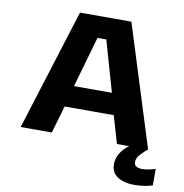

<svg xmlns="http://www.w3.org/2000/svg" viewBox="-96 -791 1049 1093"><g transform="rotate(10 428.5 -244.0)"><path d="M795 0H615L568.5 -158.5H284.5L238.5 0H58.5L278 -700H575ZM401 -575.5 317 -282H536L452 -575.5ZM857 100.5V196Q841 203 812.2 207.5Q783.5 212 749 212Q714.5 212 684.5 202.2Q654.5 192.5 636.2 171.8Q618 151 618 117.5Q618 88 629.5 64.8Q641 41.5 657 25.2Q673 9 685.5 0H795Q775 16 754.5 38Q734 60 734 82Q734 101.5 747.8 108.5Q761.5 115.5 780.5 115.5Q797.5 115.5 823 110.5Q848.5 105.5 857 100.5Z"/></g></svg>

Font: Trispace SemiExpanded
Style: Bold
Weight: 700
Width: 6
Designer: Tyler Finck
Foundry: Etcetera Type Company
Version: Version 1.210; ttfautohint (v1.8.3)